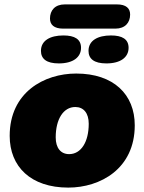

<svg xmlns="http://www.w3.org/2000/svg" viewBox="-20 -840 656 872"><path d="M290 12C435 12 592 -73 592 -271C592 -411 496 -506 326 -506C181 -506 24 -421 24 -223C24 -83 120 12 290 12ZM294 -140C256 -140 233 -168 233 -216C233 -299 268 -354 322 -354C360 -354 383 -326 383 -278C383 -195 348 -140 294 -140ZM267 -710H504C548 -710 571 -737 571 -774C571 -802 553 -820 511 -820H274C230 -820 207 -793 207 -756C207 -728 225 -710 267 -710ZM247 -552C312 -552 348 -580 348 -623C348 -662 319 -679 268 -679C208 -679 166 -656 166 -609C166 -573 191 -552 247 -552ZM463 -552C528 -552 564 -580 564 -623C564 -662 535 -679 484 -679C424 -679 382 -656 382 -609C382 -573 407 -552 463 -552Z"/></svg>

Font: SN Pro Black
Style: Italic
Weight: 900
Italic angle: -9°
Designer: Tobias Whetton
Foundry: Supernotes
Version: Version 1.001;Glyphs 3.2 (3249)